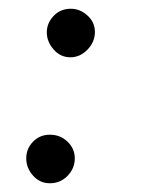

<svg xmlns="http://www.w3.org/2000/svg" viewBox="-20 -406 364 439"><path d="M94 13Q71 13 55.5 -4.5Q40 -22 40 -44Q40 -66 55.5 -82Q71 -98 94 -98Q118 -98 134.5 -82Q151 -66 151 -44Q151 -21 134.5 -4Q118 13 94 13ZM141 -275Q118 -275 102.5 -293Q87 -311 87 -332Q87 -353 102.5 -369.5Q118 -386 142 -386Q163 -386 180 -370.5Q197 -355 197 -333Q197 -310 180 -292.5Q163 -275 141 -275Z"/></svg>

Font: Edu QLD Beginner Medium
Style: Regular
Weight: 500
Designer: Tina and Corey Anderson
Foundry: Google for Education
Version: Version 1.003